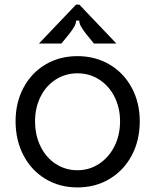

<svg xmlns="http://www.w3.org/2000/svg" viewBox="-20 -808 679 838"><path d="M48 -279Q48 -360 82.5 -425Q117 -490 178.5 -526.5Q240 -563 318 -563Q396 -563 458 -526.5Q520 -490 555 -425Q590 -360 590 -279Q590 -196 555.5 -130.5Q521 -65 459 -27.5Q397 10 318 10Q240 10 178.5 -27Q117 -64 82.5 -130Q48 -196 48 -279ZM504 -279Q504 -337 480 -385Q456 -433 413.5 -460.5Q371 -488 318 -488Q266 -488 223.5 -461Q181 -434 157 -386Q133 -338 133 -279Q133 -218 157 -169Q181 -120 223.5 -92.5Q266 -65 318 -65Q370 -65 412.5 -93Q455 -121 479.5 -169.5Q504 -218 504 -279ZM150 -618 312 -788H326L488 -618H390L355 -661Q341 -679 333.5 -692.5Q326 -706 326 -718H312Q312 -706 304.5 -692.5Q297 -679 283 -661L248 -618Z"/></svg>

Font: Open Sauce Sans
Style: Regular
Weight: 400
Designer: Alfredo Marco Pradil
Foundry: Creative Sauce Fz LLC
Version: Version 1.477